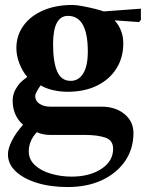

<svg xmlns="http://www.w3.org/2000/svg" viewBox="-20 -536 594 774"><path d="M253 218Q183 218 128.5 201Q74 184 43 154.5Q12 125 12 86Q12 63 28 31Q44 -1 73 -33Q31 -70 31 -131Q31 -162 53 -192Q61 -203 71.5 -211.5Q82 -220 90 -226Q70 -249 58 -280.5Q46 -312 46 -342Q46 -393 74.5 -432.5Q103 -472 154 -494Q205 -516 272 -516Q288 -516 314 -511Q340 -506 364 -500Q388 -494 398 -490L548 -501V-456L541 -447L442 -454Q477 -415 477 -361Q477 -304 449.5 -260Q422 -216 371.5 -191Q321 -166 252 -166Q222 -166 192.5 -173Q163 -180 144 -192Q138 -184 130 -170.5Q122 -157 122 -149Q122 -129 139.5 -117.5Q157 -106 183 -106H389Q446 -106 482 -76Q518 -46 518 0Q518 64 484.5 113Q451 162 391.5 190Q332 218 253 218ZM265 -210Q297 -210 315.5 -240Q334 -270 334 -328Q334 -472 254 -472Q194 -472 194 -358Q194 -286 210.5 -248Q227 -210 265 -210ZM269 176Q341 176 388.5 145Q436 114 436 64Q436 29 404 18.5Q372 8 323 8H183Q154 8 128 -3Q111 16 103.5 35Q96 54 96 74Q96 107 121 130Q146 153 186 164.5Q226 176 269 176Z"/></svg>

Font: Wittgenstein
Style: Bold
Weight: 700
Designer: Jörg Drees
Foundry: Jörg Drees
Version: Version 1.303; ttfautohint (v1.8.4.7-5d5b)